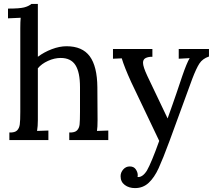

<svg xmlns="http://www.w3.org/2000/svg" viewBox="-20 -712 1091 984"><path d="M535 6H335V-33H336Q363 -32 374.5 -43.5Q386 -55 388 -74.5Q390 -94 390 -138V-265Q390 -342 366.5 -378.5Q343 -415 291 -415Q259 -415 226 -400Q193 -385 174 -362V-96Q174 -65 170 -41L228 -43V6H28V-33H29Q56 -32 67.5 -43.5Q79 -55 81.5 -75Q84 -95 84 -138V-568Q84 -600 86 -621L21 -618V-668H22Q80 -668 103.5 -674Q127 -680 141 -692H174V-421Q206 -445 245.5 -460Q285 -475 321 -475Q402 -475 440 -423.5Q478 -372 479 -265L480 -96Q480 -59 477 -41L535 -43Z M1051 -422H1050Q1018 -411 1002 -386.5Q986 -362 965 -307L849 10Q815 102 793 150Q771 198 742 225Q713 252 672 252Q641 252 619.5 236Q598 220 598 191Q598 172 611.5 156.5Q625 141 645 141Q666 141 676 156Q686 171 686 186Q686 191 685 195Q696 197 708.5 189Q721 181 733 162Q756 122 796 10L652 -292Q617 -369 604 -413L559 -411V-461H761V-421H752Q732 -419 722.5 -412Q713 -405 713 -390Q713 -370 735 -323L839 -105Q853 -143 864 -175.5Q875 -208 884 -233L914 -322Q937 -389 952 -414L896 -411V-461H1051Z"/></svg>

Font: Sumana
Style: Regular
Weight: 400
Designer: Cyreal, Alexei Vanyashin (Devanagari), Olga Karpushina (Latin)
Foundry: Cyreal
Version: Version 1.015;PS 001.015;hotconv 1.0.70;makeotf.lib2.5.58329